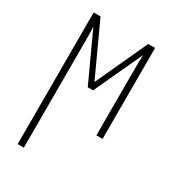

<svg xmlns="http://www.w3.org/2000/svg" viewBox="-186 -631 871 969"><g transform="rotate(30 250.0 -146.5)"><path d="M71 237H107V-391C107 -414 107 -451 105 -468L234 -188H265L395 -469C394 -451 393 -412 393 -391V0H429V-530H389L250 -228L111 -530H71Z"/></g></svg>

Font: Noto Sans Mono ExtraCondensed ExtraLight
Style: Regular
Weight: 200
Width: 2
Designer: Monotype Design Team
Foundry: Monotype Imaging Inc.
Version: Version 2.014